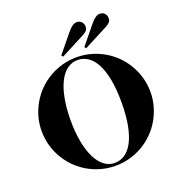

<svg xmlns="http://www.w3.org/2000/svg" viewBox="-157 -1019 1104 1173"><g transform="rotate(-20 395.5 -432.0)"><path d="M749 -332Q749 -283.2 736.3 -238.3Q723.6 -193.4 700.7 -154.1Q677.7 -114.7 645.5 -82.5Q613.3 -50.3 574 -27.3Q534.7 -4.4 489.7 8.3Q444.8 21 396 21Q347.2 21 301.8 8.3Q256.3 -4.4 217 -27.3Q177.7 -50.3 145.5 -82.5Q113.3 -114.7 90.3 -154.1Q67.4 -193.4 54.7 -238.3Q42 -283.2 42 -332Q42 -380.4 54.7 -425Q67.4 -469.7 90.3 -509Q113.3 -548.3 145.5 -580.6Q177.7 -612.8 217 -635.7Q256.3 -658.7 301.8 -671.4Q347.2 -684.1 396 -684.1Q444.8 -684.1 489.7 -671.4Q534.7 -658.7 574 -635.7Q613.3 -612.8 645.5 -580.6Q677.7 -548.3 700.7 -509Q723.6 -469.7 736.3 -425Q749 -380.4 749 -332ZM561 -332Q561 -417 549.1 -479.7Q537.1 -542.5 515.4 -583.7Q493.7 -625 463.1 -645.5Q432.6 -666 396 -666Q358.4 -666 327.9 -643.6Q297.4 -621.1 275.9 -578.1Q254.4 -535.2 242.7 -473.1Q231 -411.1 231 -332Q231 -255.4 242.7 -193.6Q254.4 -131.8 275.9 -88.1Q297.4 -44.4 327.9 -20.8Q358.4 2.9 396 2.9Q432.6 2.9 463.1 -17.6Q493.7 -38.1 515.4 -79.6Q537.1 -121.1 549.1 -184.1Q561 -247.1 561 -332ZM320.8 -715.3 313 -726.1 412.1 -847.2Q427.7 -865.7 441.9 -875.5Q456.1 -885.3 471.2 -885.3Q489.3 -885.3 501.2 -872.8Q513.2 -860.4 513.2 -842.3Q513.2 -825.2 504.4 -815.9Q495.6 -806.6 479 -797.4ZM471.2 -715.3 462.9 -726.1 562 -847.2Q577.6 -865.7 591.8 -875.5Q606 -885.3 621.1 -885.3Q639.2 -885.3 651.1 -872.8Q663.1 -860.4 663.1 -842.3Q663.1 -825.2 654.3 -815.9Q645.5 -806.6 628.9 -797.4Z"/></g></svg>

Font: Purple Purse
Style: Regular
Weight: 400
Designer: Astigmatic (AOETI)
Foundry: Astigmatic (AOETI)
Version: Version 1.000